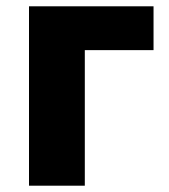

<svg xmlns="http://www.w3.org/2000/svg" viewBox="-20 -589 537 609"><path d="M72 0H249V-430H467V-569H72Z"/></svg>

Font: Noto Sans T Chinese Black
Style: Bold
Weight: 900
Designer: Ryoko NISHIZUKA (kana & ideographs); Paul D. Hunt (Latin, Greek & Cyrillic); Wenlong ZHANG (bopomofo); Sandoll Communica
Foundry: Adobe Systems Incorporated
Version: Version 1.000;PS 1;hotconv 1.0.78;makeotf.lib2.5.61930